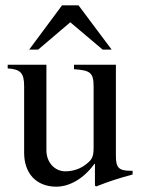

<svg xmlns="http://www.w3.org/2000/svg" viewBox="-20 -694 540 724"><path d="M401 -507 276 -674H214L90 -507H124L245 -610L367 -507ZM480 -50H474C428 -50 417 -61 417 -107V-450H259V-433C319 -429 333 -421 333 -368V-137C333 -102 326 -93 310 -79C285 -57 255 -48 226 -48C187 -48 155 -81 155 -127V-450H9V-436C57 -433 71 -419 71 -369V-118C71 -41 116 10 193 10C230 10 287 -9 336 -76H338V6L343 9C393 -11 429 -22 480 -36Z"/></svg>

Font: XITS Math
Style: Regular
Weight: 400
Designer: MicroPress Inc., with final additions and corrections provided by Coen Hoffman, Elsevier (retired)
Version: Version 1.108